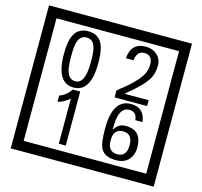

<svg xmlns="http://www.w3.org/2000/svg" viewBox="-141 -1116 1436 1362"><g transform="rotate(15 577.5 -435.0)"><path d="M1103 90H53V-960H1103ZM1028 15V-885H128V15ZM497 -656Q497 -442 371 -442Q244 -442 244 -656Q244 -744 265 -789Q294 -855 371 -855Q448 -855 477 -789Q497 -745 497 -656ZM444 -656Q444 -723 435 -752Q420 -809 371 -809Q322 -809 306 -752Q298 -723 298 -656Q298 -587 306 -553Q322 -488 371 -488Q419 -488 435 -554Q444 -587 444 -656ZM910 -450H671V-501Q792 -593 832 -658Q855 -696 855 -739Q855 -809 795 -809Q740 -809 733 -739H677Q685 -855 795 -855Q843 -855 876.5 -825Q910 -795 910 -747Q910 -691 886 -649Q848 -585 732 -493H910ZM425 -30H374V-361Q328 -323 288 -315V-361Q339 -378 370 -427H425ZM919 -149Q919 -91 886.5 -56.5Q854 -22 795 -22Q711 -22 684 -73Q663 -111 663 -219Q663 -435 797 -435Q895 -435 908 -332H855Q850 -392 796 -392Q713 -392 717 -225Q738 -253 748 -260Q768 -275 801 -275Q919 -275 919 -149ZM862 -149Q862 -233 793 -233Q723 -233 723 -149Q723 -65 793 -65Q862 -65 862 -149Z"/></g></svg>

Font: Unicode BMP Fallback SIL
Style: Regular
Weight: 400
Foundry: NRSI, SIL International
Version: Version 5.1 Based on Unicode 5.1